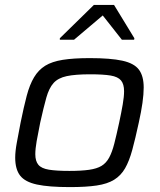

<svg xmlns="http://www.w3.org/2000/svg" viewBox="-20 -755 651 783"><path d="M265 8Q179 8 130.5 -2.5Q82 -13 62 -39Q42 -65 42 -112Q42 -138 48.5 -173Q55 -208 64 -255Q77 -319 89 -364.5Q101 -410 119 -440Q137 -470 164.5 -487Q192 -504 236 -511Q280 -518 346 -518Q431 -518 479 -507.5Q527 -497 546.5 -471Q566 -445 566 -398Q566 -371 561 -335.5Q556 -300 546 -255Q532 -190 519.5 -144Q507 -98 490 -68.5Q473 -39 445.5 -22Q418 -5 374.5 1.5Q331 8 265 8ZM263 -58Q311 -58 343 -62.5Q375 -67 394 -78.5Q413 -90 425 -112Q437 -134 446 -169Q455 -204 466 -255Q475 -297 480.5 -329Q486 -361 486 -383Q486 -412 473.5 -427Q461 -442 431 -447Q401 -452 348 -452Q287 -452 252 -444.5Q217 -437 198.5 -416.5Q180 -396 169 -357Q158 -318 144 -255Q135 -211 129.5 -179.5Q124 -148 124 -126Q124 -98 136.5 -83Q149 -68 179.5 -63Q210 -58 263 -58ZM224 -593V-599L363 -735H445L528 -599L527 -593H477L399 -692L282 -593Z"/></svg>

Font: Saira SemiExpanded
Style: Italic
Weight: 400
Width: 6
Italic angle: -12°
Designer: Hector Gatti with collaboration of the Omnibus-Type team
Foundry: Omnibus-Type
Version: Version 1.101